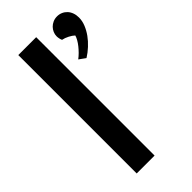

<svg xmlns="http://www.w3.org/2000/svg" viewBox="-245 -839 897 897"><g transform="rotate(-45 203.0 -391.0)"><path d="M81.5 -782.2H199.7V0H81.5ZM265.1 -569.8Q276.9 -578.6 288.1 -589.8Q299.3 -601.1 308.8 -613Q318.4 -625 325.2 -637Q332 -648.9 334.5 -658.7Q324.7 -668 308.3 -676.5Q292 -685.1 276.4 -688Q273.4 -694.3 271.7 -702.4Q270 -710.4 270 -717.8Q270 -729.5 274.9 -741.2Q279.8 -752.9 288.6 -762Q297.4 -771 309.8 -776.6Q322.3 -782.2 337.4 -782.2Q352.1 -782.2 364.7 -776.6Q377.4 -771 386.7 -761Q396 -751 401.1 -736.8Q406.2 -722.7 406.2 -705.6Q406.2 -683.6 397.2 -661.1Q388.2 -638.7 373.3 -617.9Q358.4 -597.2 338.6 -578.9Q318.8 -560.5 296.9 -546.9Z"/></g></svg>

Font: Proza Libre
Style: Medium
Weight: 500
Designer: Jasper de Waard
Foundry: Jasper de Waard
Version: Version 1.000; ttfautohint (v1.4.1.8-43bc)